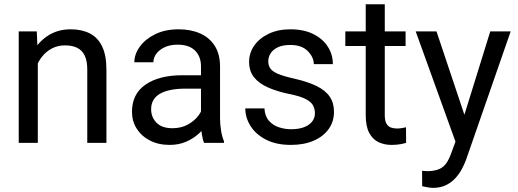

<svg xmlns="http://www.w3.org/2000/svg" viewBox="-20 -677 2453 910"><path d="M159.2 -415.5V0H68.8V-528.3H154.3ZM137.7 -284.2 100.1 -285.6Q101.1 -358.4 127.9 -415.3Q154.8 -472.2 202.9 -505.1Q251 -538.1 314.9 -538.1Q367.2 -538.1 405 -519Q442.9 -500 463.6 -457.8Q484.4 -415.5 484.4 -346.2V0H393.6V-347.2Q393.6 -388.7 381.3 -413.8Q369.1 -439 345.7 -450.4Q322.3 -461.9 288.1 -461.9Q254.4 -461.9 226.8 -447.8Q199.2 -433.6 179.4 -408.7Q159.7 -383.8 148.7 -351.8Q137.7 -319.8 137.7 -284.2Z M932.6 -90.3V-362.3Q932.6 -409.2 904.5 -437.3Q876.5 -465.3 821.3 -465.3Q787.1 -465.3 761.5 -453.6Q735.8 -441.9 721.4 -422.9Q707 -403.8 707 -381.8H616.7Q616.7 -419.9 642.6 -455.8Q668.5 -491.7 715.6 -514.9Q762.7 -538.1 826.7 -538.1Q884.3 -538.1 928.5 -518.6Q972.7 -499 997.8 -459.7Q1022.9 -420.4 1022.9 -361.3V-115.2Q1022.9 -88.9 1027.6 -59.1Q1032.2 -29.3 1041.5 -7.8V0H947.3Q940.4 -15.6 936.5 -41.7Q932.6 -67.9 932.6 -90.3ZM948.2 -320.3 949.2 -256.8H857.9Q780.3 -256.8 738.3 -232.7Q696.3 -208.5 696.3 -159.2Q696.3 -121.6 721.7 -95.5Q747.1 -69.3 797.4 -69.3Q838.9 -69.3 870.6 -86.9Q902.3 -104.5 921.1 -129.9Q939.9 -155.3 941.4 -179.2L980 -135.7Q976.6 -115.2 961.4 -90.3Q946.3 -65.4 921.1 -42.7Q896 -20 861.6 -5.1Q827.1 9.8 784.2 9.8Q730.5 9.8 690.2 -11.2Q649.9 -32.2 627.7 -67.6Q605.5 -103 605.5 -147Q605.5 -231.9 669.9 -276.1Q734.4 -320.3 843.3 -320.3Z M1472.7 -140.1Q1472.7 -159.7 1464.1 -176.5Q1455.6 -193.4 1429.4 -207.3Q1403.3 -221.2 1351.1 -231.4Q1292.5 -243.7 1249.8 -262.7Q1207 -281.7 1183.8 -311Q1160.6 -340.3 1160.6 -383.8Q1160.6 -425.8 1184.8 -460.7Q1209 -495.6 1253.2 -516.8Q1297.4 -538.1 1356.4 -538.1Q1419.9 -538.1 1464.8 -515.6Q1509.8 -493.2 1533.7 -455.8Q1557.6 -418.5 1557.6 -373H1467.3Q1467.3 -405.8 1438.7 -434.8Q1410.2 -463.9 1356.4 -463.9Q1318.8 -463.9 1295.7 -452.4Q1272.5 -440.9 1262 -423.3Q1251.5 -405.8 1251.5 -386.2Q1251.5 -366.7 1261.2 -352.5Q1271 -338.4 1297.1 -327.1Q1323.2 -315.9 1373 -304.7Q1438 -290 1480 -269.5Q1522 -249 1542.5 -219.2Q1563 -189.5 1563 -147Q1563 -100.6 1537.6 -65.2Q1512.2 -29.8 1466.3 -10Q1420.4 9.8 1358.9 9.8Q1289.1 9.8 1240.7 -15.1Q1192.4 -40 1167.5 -79.6Q1142.6 -119.1 1142.6 -163.1H1233.4Q1235.4 -126 1254.9 -104.2Q1274.4 -82.5 1302.7 -73.5Q1331.1 -64.5 1358.9 -64.5Q1396 -64.5 1421.1 -74.2Q1446.3 -84 1459.5 -101.1Q1472.7 -118.2 1472.7 -140.1Z M1902.3 -528.3V-459H1616.7V-528.3ZM1713.4 -656.7H1803.7V-130.9Q1803.7 -104 1812 -90.3Q1820.3 -76.7 1833.5 -72.3Q1846.7 -67.9 1861.8 -67.9Q1873 -67.9 1885.5 -70.1Q1897.9 -72.3 1904.3 -73.7L1904.8 0Q1894 3.4 1876.7 6.6Q1859.4 9.8 1835 9.8Q1801.8 9.8 1773.9 -3.4Q1746.1 -16.6 1729.7 -47.6Q1713.4 -78.6 1713.4 -131.3Z M2156.7 -54.7 2303.7 -528.3H2400.4L2188.5 81.5Q2181.2 101.1 2169.2 123.8Q2157.2 146.5 2138.7 167Q2120.1 187.5 2094 200.4Q2067.9 213.4 2031.7 213.4Q2021 213.4 2004.4 210.4Q1987.8 207.5 1981 205.6L1980.5 132.3Q1984.4 132.8 1992.9 133.5Q2001.5 134.3 2004.9 134.3Q2051.3 134.3 2076.9 115.5Q2102.5 96.7 2119.1 47.9ZM2048.8 -528.3 2186 -118.2 2209.5 -22.9 2144.5 10.3 1950.2 -528.3Z"/></svg>

Font: Vazirmatn
Style: Regular
Weight: 400
Designer: Saber Rastikerdar
Foundry: Saber Rastikerdar
Version: Version 33.003;September 2, 2022;FontCreator 14.0.0.2862 64-